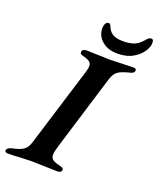

<svg xmlns="http://www.w3.org/2000/svg" viewBox="-186 -923 842 1020"><g transform="rotate(20 235.0 -413.5)"><path d="M-34 -9Q-31 -24 -4 -30Q37 -38 57 -52Q77 -66 86 -97L226 -551Q231 -571 231 -580Q231 -596 220 -604.5Q209 -613 182 -620Q160 -624 165 -641Q166 -647 173.5 -650.5Q181 -654 191 -654Q216 -654 260 -652Q300 -650 321 -650Q338 -650 382 -652Q428 -654 453 -654Q473 -654 470 -640Q469 -632 461.5 -627.5Q454 -623 439 -620Q397 -609 379.5 -595.5Q362 -582 352 -550L221 -122Q211 -87 211 -74Q211 -55 221.5 -46.5Q232 -38 256 -32Q275 -28 281.5 -23Q288 -18 286 -10Q283 3 261 3Q237 3 187 1Q141 -1 121 -1Q100 -1 56 1Q20 4 -16 4Q-25 4 -30 0.5Q-35 -3 -34 -9ZM227 -791Q227 -809 233 -820Q239 -831 250 -831Q256 -831 259 -827Q262 -823 264.5 -817.5Q267 -812 268 -809Q279 -786 299 -776Q319 -766 353 -766Q389 -766 414 -775Q439 -784 462 -811Q471 -822 477.5 -826.5Q484 -831 492 -831Q504 -831 504 -811Q505 -791 488 -763.5Q471 -736 435.5 -715Q400 -694 348 -694Q307 -694 280 -709Q253 -724 240 -746Q227 -768 227 -791Z"/></g></svg>

Font: EB Garamond SemiBold
Style: Italic
Weight: 600
Italic angle: -17.2°
Designer: Georg Duffner and Octavio Pardo
Foundry: Georg Duffner
Version: Version 1.000